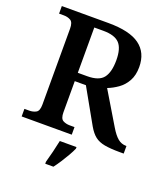

<svg xmlns="http://www.w3.org/2000/svg" viewBox="-165 -830 1021 1167"><g transform="rotate(20 346.0 -246.5)"><path d="M32 0V-49H63Q88 -49 107 -59.5Q126 -70 126 -111V-602Q126 -643 107 -654Q88 -665 63 -665H32V-714H334Q471 -714 536 -666.5Q601 -619 601 -526Q601 -473 580.5 -436Q560 -399 527.5 -376Q495 -353 461 -340L587 -130Q612 -88 635.5 -68.5Q659 -49 689 -49H692V0H667Q606 0 568 -7Q530 -14 505.5 -33Q481 -52 459 -90L334 -312H262V-111Q262 -70 281 -59.5Q300 -49 325 -49H356V0ZM323 -366Q399 -366 427.5 -403.5Q456 -441 456 -517Q456 -594 425 -626.5Q394 -659 321 -659H262V-366ZM265 208Q274 177 284 136Q294 95 301 61H409V71Q400 92 384.5 119Q369 146 351.5 173Q334 200 318 221H265Z"/></g></svg>

Font: Noto Serif Vithkuqi SemiBold
Style: Regular
Weight: 600
Version: Version 1.005